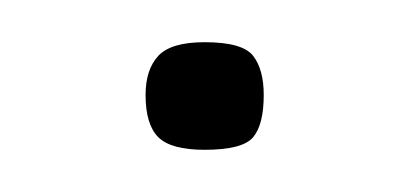

<svg xmlns="http://www.w3.org/2000/svg" viewBox="-20 -64 194 91"><path d="M105 -19Q105 -5 100 1Q95 7 77 7Q61 7 55 1Q49 -5 49 -19Q49 -31 55 -37.5Q61 -44 77 -44Q95 -44 100 -37.5Q105 -31 105 -19Z"/></svg>

Font: Glory Thin ExtraLight
Style: Regular
Weight: 250
Version: Version 1.011